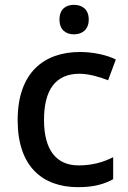

<svg xmlns="http://www.w3.org/2000/svg" viewBox="-20 -764 531 794"><path d="M286 -744C253 -744 226 -727 226 -683C226 -640 253 -622 286 -622C318 -622 347 -640 347 -683C347 -727 318 -744 286 -744ZM303 10C367 10 410 -2 448 -23V-114C409 -94 363 -80 305 -80C212 -80 162 -145 162 -268C162 -394 211 -459 309 -459C347 -459 392 -446 427 -432L459 -518C423 -536 367 -549 311 -549C163 -549 53 -465 53 -267C53 -75 156 10 303 10Z"/></svg>

Font: Noto Sans Cherokee Medium
Style: Regular
Weight: 500
Designer: Monotype Design Team
Foundry: Monotype Imaging Inc.
Version: Version 2.001